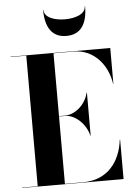

<svg xmlns="http://www.w3.org/2000/svg" viewBox="-64 -1046 754 1093"><g transform="rotate(-5 313.0 -499.5)"><path d="M226.5 -999H224.5C224.5 -903 259.5 -840 344.5 -840C429.5 -840 464.5 -903 464.5 -999H462.5C462.5 -952.5 398.5 -935 344.5 -935C290.5 -935 226.5 -952.5 226.5 -999ZM430 -263H432V-508H430C415 -441 354 -389 297 -389H262V-748H377C494 -748 570 -652 585 -545H586.5V-750H17V-748H106.5V-2H17V0H597V-225H595C580 -98 504 -2 367 -2H262V-387H297C354 -387 415 -330 430 -263Z"/></g></svg>

Font: Bodoni* 96pt
Style: Bold
Weight: 700
Version: Version 2.3